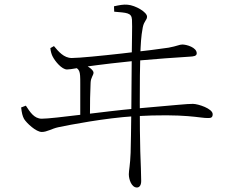

<svg xmlns="http://www.w3.org/2000/svg" viewBox="-20 -781 1040 854"><path d="M589 53C601 53 608 42 608 24C608 3 606 -58 604 -107C601 -203 601 -448 604 -535C606 -584 607 -617 615 -659C621 -689 634 -691 634 -707C634 -727 583 -757 548 -760C529 -762 510 -758 487 -753L488 -729C543 -724 565 -725 567 -694C569 -662 566 -586 566 -531C566 -447 563 -155 561 -101C559 -46 553 -23 553 -6C553 17 565 53 589 53ZM337 -255H380C380 -326 381 -370 383 -413C384 -437 396 -446 396 -458C396 -470 369 -489 352 -495C334 -501 324 -502 304 -503L301 -489C336 -473 337 -468 337 -409C337 -387 337 -290 337 -255ZM166 -194C189 -194 211 -209 239 -215C291 -226 448 -256 576 -264C810 -277 869 -255 905 -256C917 -256 926 -257 926 -273C926 -298 861 -319 838 -319C809 -319 768 -314 583 -298C447 -286 218 -253 166 -253C131 -253 113 -284 95 -311L74 -303C77 -278 80 -265 87 -252C98 -234 140 -194 166 -194ZM278 -472C296 -472 336 -481 358 -484C421 -493 532 -506 586 -511C653 -517 782 -527 824 -529C840 -530 855 -531 855 -544C855 -570 810 -583 791 -583C778 -583 768 -576 730 -569C684 -561 364 -523 299 -523C264 -523 240 -552 220 -576L204 -567C205 -553 210 -537 214 -530C225 -508 255 -472 278 -472Z"/></svg>

Font: Source Han Serif CN VF
Style: Regular
Weight: 250
Designer: Ryoko NISHIZUKA 西塚涼子 (kana & ideographs); Frank Grießhammer (Latin, Greek & Cyrillic); Wenlong ZHANG 张文龙 (bopomofo); San
Foundry: Adobe
Version: Version 2.002;hotconv 1.1.0;makeotfexe 2.6.0